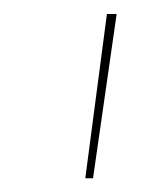

<svg xmlns="http://www.w3.org/2000/svg" viewBox="-20 -701 206 278"><path d="M103.5 -442.9 134.8 -680.7H148.9L114.7 -442.9Z"/></svg>

Font: Fira Sans Compressed Hair
Style: Italic
Weight: 100
Width: 3
Italic angle: -8°
Designer: Carrois Corporate & Edenspiekermann AG
Foundry: Carrois Corporate GbR & Edenspiekermann AG
Version: Version 4.203;PS 004.203;hotconv 1.0.88;makeotf.lib2.5.64775